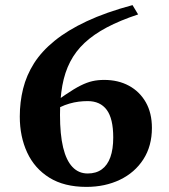

<svg xmlns="http://www.w3.org/2000/svg" viewBox="-20 -719 660 752"><path d="M499 -699 521 -662.5Q450 -639 398.2 -611.5Q346.5 -584 311.2 -551Q276 -518 254.8 -476.8Q233.5 -435.5 224.2 -384.2Q215 -333 215 -269Q215 -192.5 227.2 -141.5Q239.5 -90.5 263.8 -65Q288 -39.5 323.5 -39.5Q356.5 -39.5 378.8 -55.8Q401 -72 412.2 -103.2Q423.5 -134.5 423.5 -180.5Q423.5 -254.5 398 -288.8Q372.5 -323 323.5 -323Q306 -323 288 -320.8Q270 -318.5 251.8 -313.2Q233.5 -308 216 -299.5Q198.5 -291 182.5 -279.5L149 -287.5Q201.5 -324.5 236.5 -348.2Q271.5 -372 296.2 -384.2Q321 -396.5 342 -401.2Q363 -406 388 -406Q443 -406 485 -383.2Q527 -360.5 551 -318.5Q575 -276.5 575 -218Q575 -147 541.5 -95Q508 -43 449.8 -15Q391.5 13 318.5 13Q231.5 13 173.5 -23Q115.5 -59 86.5 -121.5Q57.5 -184 57.5 -262.5Q57.5 -319 70.5 -371.5Q83.5 -424 113.2 -471Q143 -518 193.8 -559.2Q244.5 -600.5 319.8 -635.8Q395 -671 499 -699Z"/></svg>

Font: Newsreader 24pt
Style: Bold
Weight: 700
Designer: Hugues Gentile
Foundry: Production Type
Version: Version 1.003